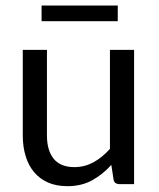

<svg xmlns="http://www.w3.org/2000/svg" viewBox="-20 -655 565 683"><path d="M147 -477.5V-173.3Q147 -119.6 171.1 -90.1Q195.3 -60.5 244.6 -60.5Q281.2 -60.5 312.7 -77.9Q344.2 -95.2 371.1 -125.5V-477.5H457V0H405.3Q396.5 0 390.6 -4.2Q384.8 -8.3 383.8 -17.6L376 -68.4Q345.2 -34.2 307.4 -13.4Q269.5 7.3 219.7 7.3Q180.7 7.3 151.1 -5.6Q121.6 -18.6 101.6 -42.2Q81.5 -65.9 71.3 -99.4Q61 -132.8 61 -173.3V-477.5ZM127.9 -635.3H398.9V-579.6H127.9Z"/></svg>

Font: Carlito
Style: Regular
Weight: 400
Designer: Lukasz Dziedzic
Foundry: tyPoland Lukasz Dziedzic
Version: Version 1.103; Beta1; all basic design good, some composites